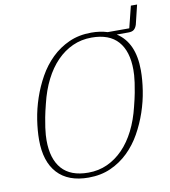

<svg xmlns="http://www.w3.org/2000/svg" viewBox="-89 -886 862 974"><g transform="rotate(-10 341.5 -399.0)"><path d="M289 12Q184 12 129 -48Q74 -108 74 -220Q74 -268 82.5 -323Q91 -378 109.5 -432.5Q128 -487 156 -537Q184 -587 223.5 -625.5Q263 -664 314 -687Q365 -710 429 -710Q474 -710 512 -698H623L651 -810H683L659 -711Q654 -695 644.5 -686.5Q635 -678 615 -678H555Q644 -621 644 -478Q644 -430 635.5 -375Q627 -320 608.5 -265.5Q590 -211 562 -161Q534 -111 494.5 -72.5Q455 -34 404 -11Q353 12 289 12ZM292 -13Q345 -13 390 -33.5Q435 -54 471.5 -91.5Q508 -129 535 -182.5Q562 -236 578 -303Q588 -342 593.5 -371Q599 -400 602 -422Q605 -444 606 -459.5Q607 -475 607 -487Q607 -583 562 -634Q517 -685 426 -685Q373 -685 328 -664.5Q283 -644 246.5 -606.5Q210 -569 183 -515.5Q156 -462 140 -395Q130 -356 124.5 -327Q119 -298 116 -276Q113 -254 112 -238.5Q111 -223 111 -211Q111 -115 156 -64Q201 -13 292 -13Z"/></g></svg>

Font: IBM Plex Serif ExtraLight
Style: Italic
Weight: 200
Italic angle: -14°
Designer: Mike Abbink, Paul van der Laan, Pieter van Rosmalen
Foundry: Bold Monday
Version: Version 2.5